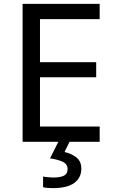

<svg xmlns="http://www.w3.org/2000/svg" viewBox="-20 -734 596 994"><path d="M496 0H97V-714H496V-635H187V-412H478V-334H187V-79H496ZM401 139Q401 187 364 213.5Q327 240 253 240Q221 240 203 235V180Q212 182 227 183.5Q242 185 256 185Q292 185 311 175.5Q330 166 330 141Q330 115 303.5 103Q277 91 239 86L282 0H340L314 53Q350 61 375.5 81Q401 101 401 139Z"/></svg>

Font: Apis
Style: Regular
Weight: 400
Designer: Monotype Design Team
Foundry: Monotype Imaging Inc.
Version: Version 2.000; build 0001